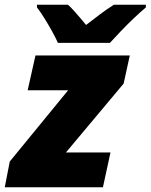

<svg xmlns="http://www.w3.org/2000/svg" viewBox="-40 -786 632 806"><path d="M-20 0 1 -107.9 246.1 -407.2H76.2L108.9 -553.2H504.9L479 -435.1L236.8 -146H423.8L392.1 0ZM203.1 -606Q193.4 -627.9 178.2 -655.3Q163.1 -682.6 146.7 -709Q130.4 -735.4 115.2 -754.9V-766.1H245.1Q256.3 -756.8 270.5 -740.7Q284.7 -724.6 298.6 -708.5Q312.5 -692.4 321.3 -681.2Q349.1 -702.6 378.2 -724.6Q407.2 -746.6 438 -766.1H572.3V-754.9Q547.4 -733.9 519.5 -707.3Q491.7 -680.7 466.3 -654.1Q440.9 -627.4 421.4 -606Z"/></svg>

Font: Open Sans ExtraBold
Style: Italic
Weight: 800
Italic angle: -12°
Designer: Monotype Design Team
Foundry: Monotype Imaging Inc.
Version: Version 3.000; ttfautohint (v1.8.4)